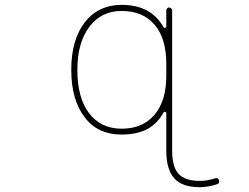

<svg xmlns="http://www.w3.org/2000/svg" viewBox="-20 -576 1040 801"><path d="M814.5 205.1Q740.2 205.1 707 168Q673.8 130.9 673.8 52.7V-103.5Q673.8 -108.4 668.9 -109.4H668Q664.1 -110.4 662.1 -106.4Q637.7 -61.5 595.7 -38.1Q550.8 -14.6 487.3 -14.6Q438.5 -14.6 399.9 -32.2Q361.3 -49.8 334 -85.9Q277.3 -158.2 277.3 -285.2Q277.3 -410.2 334 -483.4Q362.3 -519.5 400.9 -537.6Q439.5 -555.7 487.3 -555.7Q550.8 -555.7 594.7 -531.2Q636.7 -507.8 662.1 -462.9Q664.1 -459 668 -460H668.9Q673.8 -460.9 673.8 -465.8V-532.2Q673.8 -537.1 677.2 -541Q680.7 -544.9 685.5 -544.9Q690.4 -544.9 694.3 -541Q698.2 -537.1 698.2 -532.2V52.7Q698.2 120.1 725.1 149.4Q752 178.7 814.5 178.7Q844.7 178.7 877 168Q888.7 164.1 893.6 175.8Q894.5 179.7 894.5 181.6Q894.5 189.5 885.7 192.4Q850.6 204.1 814.5 205.1ZM487.3 -530.3Q402.3 -530.3 352.5 -463.9Q302.7 -397.5 302.7 -285.2Q302.7 -168 351.6 -103.5Q401.4 -39.1 487.3 -39.1Q576.2 -39.1 625 -97.7Q673.8 -155.3 673.8 -260.7V-309.6Q673.8 -416 625 -472.7Q576.2 -530.3 487.3 -530.3Z"/></svg>

Font: Rounded-X Mgen+ 2m thin
Style: Regular
Weight: 100
Designer: [Source Han Sans]
Ryoko NISHIZUKA  (kana & ideographs); Paul D. Hunt (Latin, Greek & Cyrillic); Wenlong ZHANG  (bopomofo
Version: Version 1.059.20150602